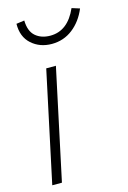

<svg xmlns="http://www.w3.org/2000/svg" viewBox="-111 -770 551 825"><g transform="rotate(-15 164.0 -357.5)"><path d="M16 0 121 -492H164L59 0ZM172 -587Q119 -587 82.5 -619.5Q46 -652 47 -710L83 -715Q84 -667 109.5 -645Q135 -623 175 -623Q253 -623 293 -714L328 -703Q306 -650 265.5 -618.5Q225 -587 172 -587Z"/></g></svg>

Font: Red Hat Display
Style: Italic
Weight: 300
Italic angle: -12°
Designer: Pentagram, MCKL
Foundry: Pentagram, MCKL
Version: Version 1.023